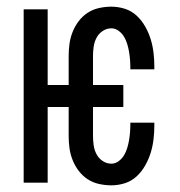

<svg xmlns="http://www.w3.org/2000/svg" viewBox="-20 -548 540 576"><path d="M314 8Q296 8 277.5 4Q259 0 243.5 -10Q228 -20 216.5 -35Q205 -50 198 -67.5Q191 -85 188.5 -103Q186 -121 186 -140V-227H123V0H51V-520H123V-293H186V-380Q186 -399 188.5 -417Q191 -435 198 -452.5Q205 -470 216.5 -485Q228 -500 243.5 -510Q259 -520 277.5 -524Q296 -528 314 -528Q335 -528 355 -521.5Q375 -515 390 -501Q405 -487 415.5 -468.5Q426 -450 432 -430.5Q438 -411 440.5 -390.5Q443 -370 443 -349V-340H371V-346Q371 -358 370 -370Q369 -382 367 -393.5Q365 -405 361.5 -416.5Q358 -428 352 -438Q346 -448 336 -455.5Q326 -463 314 -463Q300 -463 288 -455Q276 -447 269.5 -434.5Q263 -422 261 -408Q259 -394 259 -380V-293H350V-227H259V-140Q259 -126 261 -112Q263 -98 269.5 -85.5Q276 -73 288 -65Q300 -57 314 -57Q326 -57 336 -64.5Q346 -72 352 -82Q358 -92 361.5 -103.5Q365 -115 367 -126.5Q369 -138 370 -150Q371 -162 371 -174V-180H443V-171Q443 -150 440.5 -129.5Q438 -109 432 -89.5Q426 -70 415.5 -51.5Q405 -33 390 -19Q375 -5 355 1.5Q335 8 314 8Z"/></svg>

Font: Iosevka
Style: Regular
Weight: 400
Monospace: yes
Designer: Belleve Invis
Foundry: Belleve Invis
Version: Version 33.2.3; ttfautohint (v1.8.4)